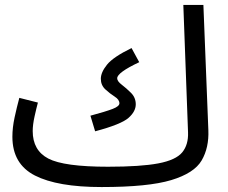

<svg xmlns="http://www.w3.org/2000/svg" viewBox="-20 -734 922 775"><path d="M390 21Q578 21 671 -7Q764 -35 794 -86.5Q824 -138 821 -209L801 -714H720L739 -200Q741 -150 715.5 -119Q690 -88 619 -74.5Q548 -61 416 -61ZM364 -204Q469 -232 498.5 -258Q528 -284 528 -313Q528 -340 509 -359Q490 -378 471.5 -392Q453 -406 453 -418Q453 -441 542 -483L511 -540Q437 -504 412 -473Q387 -442 387 -416Q387 -390 405.5 -373Q424 -356 443 -344Q462 -332 462 -317Q462 -305 435 -294.5Q408 -284 345 -267ZM390 21 436 -11 416 -61Q238 -61 175 -94Q112 -127 112 -205Q112 -230 119.5 -264Q127 -298 133 -320L58 -339Q48 -302 39 -260.5Q30 -219 30 -182Q30 -72 121 -25.5Q212 21 390 21Z"/></svg>

Font: Noto Sans Arabic UI
Style: Regular
Weight: 400
Designer: Nadine Chahine - Monotype Design Team
Foundry: Monotype Imaging Inc.
Version: Version 1.900